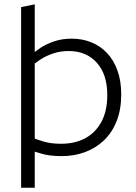

<svg xmlns="http://www.w3.org/2000/svg" viewBox="-20 -721 639 899"><path d="M142.7 158H78.9V-688L142.7 -700.6ZM106.5 -22.8 126.2 -78Q155 -66.8 187.6 -57.3Q220.2 -47.9 266.9 -47.9Q330.6 -47.9 378.9 -73.7Q427.2 -99.5 454.7 -150.3Q482.3 -201.2 482.3 -276.1Q482.3 -372.7 433.2 -427.4Q384.1 -482.1 301.5 -482.1Q261.3 -482.1 227.4 -470.2Q193.4 -458.3 168.4 -441.9Q143.5 -425.6 128.8 -411.2L126.2 -462.2Q141.5 -478.2 168.5 -496.3Q195.6 -514.4 233 -527.2Q270.4 -540 315.6 -540Q365.2 -540 407.3 -523Q449.4 -506.1 480.7 -473.2Q512 -440.4 529.8 -391.4Q547.6 -342.3 547.6 -279.2Q547.6 -208.1 526.2 -154Q504.7 -99.9 466.5 -63.5Q428.3 -27.2 377.6 -8.6Q327 10 269.3 10Q215.1 10 177.9 -0.4Q140.8 -10.9 106.5 -22.8Z"/></svg>

Font: Roundo Variable
Style: Regular
Weight: 200
Designer: Shiva Nallaperumal
Foundry: Indian Type Foundry
Version: Version 2.000